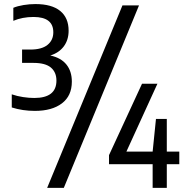

<svg xmlns="http://www.w3.org/2000/svg" viewBox="-20 -834 894 922"><path d="M147.5 -301.5Q88.5 -301.5 36.5 -318V-381Q62.5 -372 91 -367.8Q119.5 -363.5 144.5 -363.5Q251 -363.5 251 -447Q251 -487 224.5 -509.5Q198 -532 140 -532H86V-596H125.5Q180.5 -596 208.2 -618.5Q236 -641 236 -679Q236 -752.5 141 -752.5Q87.5 -752.5 44 -734V-796.5Q64 -805 93.2 -809.8Q122.5 -814.5 150 -814.5Q228.5 -814.5 269 -781.5Q309.5 -748.5 309.5 -686.5Q309.5 -642.5 286.5 -611.5Q263.5 -580.5 221.5 -567.5Q273 -556.5 299 -524Q325 -491.5 325 -442Q325 -374 277.5 -337.8Q230 -301.5 147.5 -301.5ZM206.5 68 568 -808H647.5L286.5 68ZM503.5 -45.5V-89L662 -432H736L587 -106H713L729 -263H781V-106H841V-45.5H781V68H713V-45.5Z"/></svg>

Font: Encode Sans Condensed Medium
Style: Regular
Weight: 500
Width: 3
Designer: Multiple Designers
Foundry: Impallari Type
Version: Version 3.000; ttfautohint (v1.8.3) -l 8 -r 50 -G 200 -x 14 